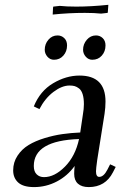

<svg xmlns="http://www.w3.org/2000/svg" viewBox="-20 -763 515 790"><path d="M34.2 -62Q34.2 -95.2 52 -122.3Q69.8 -149.4 97.7 -166.3Q125.5 -183.1 163.1 -194.6Q200.7 -206.1 236.6 -211.2Q272.5 -216.3 310.1 -217.8L320.8 -290Q325.2 -315.4 325.2 -334Q325.2 -358.9 320.1 -375.2Q314.9 -391.6 305.4 -398.9Q295.9 -406.2 287.1 -408.7Q278.3 -411.1 266.1 -411.1Q234.9 -411.1 200.2 -385Q165.5 -358.9 142.1 -314L119.1 -325.2Q145 -388.7 198.5 -420.4Q252 -452.1 307.1 -452.1Q414.1 -452.1 414.1 -345.2Q414.1 -320.3 410.2 -294.9L379.9 -104Q375 -68.8 375 -58.1Q375 -35.2 388.2 -35.2Q406.7 -35.2 421.9 -64.9L433.1 -86.9L456.1 -76.2L444.8 -54.2Q413.6 6.8 345.2 6.8Q316.4 6.8 300.8 -7.1Q285.2 -21 285.2 -47.9Q285.2 -60.5 287.1 -80.1Q257.8 -39.1 213.6 -16.1Q169.4 6.8 120.1 6.8Q75.7 6.8 54.9 -12Q34.2 -30.8 34.2 -62ZM119.1 -80.1Q119.1 -57.1 130.9 -45.7Q142.6 -34.2 161.1 -34.2Q204.6 -34.2 247.3 -77.4Q290 -120.6 305.2 -190.9Q119.1 -184.6 119.1 -80.1ZM164.1 -558.1Q164.1 -582 179.2 -599.6Q194.3 -617.2 216.8 -617.2Q232.9 -617.2 244.4 -606.2Q255.9 -595.2 255.9 -576.2Q255.9 -551.3 240.7 -534.2Q225.6 -517.1 202.1 -517.1Q186 -517.1 175 -529.8Q164.1 -542.5 164.1 -558.1ZM196.8 -703.1 198.2 -731 199.2 -735.8 226.1 -738.8Q252.9 -735.8 293.9 -735.8Q354.5 -735.8 425.8 -743.2L423.8 -714.8L422.9 -710L396 -707Q369.1 -710 329.1 -710Q263.7 -710 196.8 -703.1ZM321.8 -558.1Q321.8 -581.5 337.2 -599.4Q352.5 -617.2 375 -617.2Q391.1 -617.2 402.6 -606.2Q414.1 -595.2 414.1 -576.2Q414.1 -551.3 398.9 -534.2Q383.8 -517.1 359.9 -517.1Q343.8 -517.1 332.8 -529.8Q321.8 -542.5 321.8 -558.1Z"/></svg>

Font: Dihjauti
Style: Bold Italic
Weight: 700
Italic angle: -9°
Designer: T. Christopher White
Version: Version 3.0.0